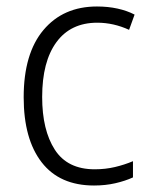

<svg xmlns="http://www.w3.org/2000/svg" viewBox="-20 -562 462 592"><path d="M270 10Q164 10 108.5 -61.5Q53 -133 53 -262Q53 -397 114 -469.5Q175 -542 279 -542Q313 -542 342.5 -535.5Q372 -529 395 -517L378 -470Q330 -492 280 -492Q198 -492 154 -432Q110 -372 110 -263Q110 -161 149 -100.5Q188 -40 272 -40Q305 -40 334.5 -47Q364 -54 390 -65V-15Q366 -4 335.5 3Q305 10 270 10Z"/></svg>

Font: Noto Sans Sinhala UI SemiCondensed Light
Style: Regular
Weight: 300
Width: 4
Designer: Jelle Bosma - Monotype Design Team
Foundry: Monotype Imaging Inc.
Version: Version 2.006; ttfautohint (v1.8.4.7-5d5b)